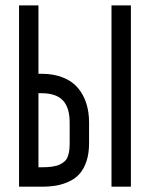

<svg xmlns="http://www.w3.org/2000/svg" viewBox="-20 -704 565 724"><path d="M136.2 -425.8Q182.6 -425.8 217.8 -411.6Q252.9 -397.5 273.9 -372.3Q294.9 -347.2 305.4 -314.5Q315.9 -281.7 315.9 -241.7V-164.6Q315.9 -126 306.4 -96.9Q296.9 -67.9 281 -49.6Q265.1 -31.2 241.5 -20Q217.8 -8.8 192.6 -4.4Q167.5 0 136.2 0H51.8V-683.6H125V-425.8ZM473.6 0H400.4V-683.6H473.6ZM125 -352.5V-73.2H136.2Q159.7 -73.2 176.8 -75.7Q193.8 -78.1 205.6 -83.7Q217.3 -89.4 224.6 -96.4Q231.9 -103.5 235.8 -114.5Q239.7 -125.5 241.2 -137Q242.7 -148.4 242.7 -164.6V-241.7Q242.7 -297.9 217.3 -325.2Q191.9 -352.5 136.2 -352.5Z"/></svg>

Font: Anka/Coder Condensed
Style: Regular
Weight: 400
Width: 4
Monospace: yes
Version: Version 1.100